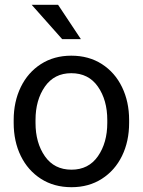

<svg xmlns="http://www.w3.org/2000/svg" viewBox="-20 -770 595 800"><path d="M112 -750H222L317 -607H239ZM277 -538Q350 -538 404.5 -503Q459 -468 488.5 -407Q518 -346 518 -270V-258Q518 -181 488.5 -120.5Q459 -60 404.5 -25Q350 10 278 10Q205 10 150.5 -25Q96 -60 66.5 -120.5Q37 -181 37 -258V-270Q37 -346 66.5 -407Q96 -468 150.5 -503Q205 -538 277 -538ZM278 -63Q349 -63 388 -119Q427 -175 427 -258V-270Q427 -353 388 -409Q349 -465 277 -465Q206 -465 167 -409Q128 -353 128 -270V-258Q128 -175 167 -119Q206 -63 278 -63Z"/></svg>

Font: Freesentation 5 Medium
Style: Regular
Weight: 500
Designer: glyphs from Roboto by Christian Robertson / Hangul glyphs from Noto Sans CJK(Source Han Sans) by Jang Soo-young and Kang
Foundry: PT&
Version: Version 2.001